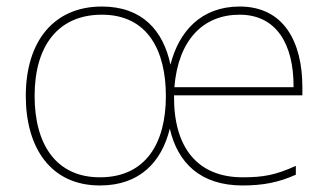

<svg xmlns="http://www.w3.org/2000/svg" viewBox="-20 -558 1007 588"><path d="M714 -538C596 -538 528 -462 502 -360C480 -464 416 -538 292 -538C145 -538 59 -432 59 -264C59 -107 134 10 286 10C407 10 475 -61 500 -164C524 -60 593 10 723 10C787 10 835 0 886 -23V-50C824 -22 787 -15 723 -15C586 -15 511 -105 513 -266H906V-291C906 -430 849 -538 714 -538ZM292 -513C433 -513 488 -402 488 -264C488 -119 426 -15 286 -15C151 -15 86 -117 86 -264C86 -420 160 -513 292 -513ZM714 -513C826 -513 880 -423 879 -291H514C526 -436 602 -513 714 -513Z"/></svg>

Font: Noto Sans Lao UI Thin
Style: Regular
Weight: 100
Designer: Monotype Design Team
Foundry: Monotype Imaging Inc.
Version: Version 2.000